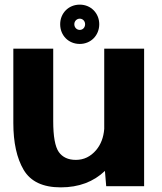

<svg xmlns="http://www.w3.org/2000/svg" viewBox="-20 -803 697 828"><path d="M438 0H601.5V-593H429.5V-247C426.5 -210 415 -180 394.5 -155.5C370.5 -127.5 341.5 -113.5 307 -113.5C274 -113.5 249.5 -125 233.5 -147.5C217.5 -170.5 209.5 -215 209.5 -280.5V-593H37.5V-272.5C37.5 -188 52.5 -120.5 82 -70.5C112 -20 165 5 242 5C320 5 383.5 -19 432.5 -66ZM324 -613.5C372 -613.5 408 -650.5 408 -698.5C408 -746 372 -783 324 -783C275.5 -783 239.5 -746 239.5 -698.5C239.5 -650 275.5 -613.5 324 -613.5ZM324 -674C311 -674 300.5 -684.5 300.5 -698.5C300.5 -712 311 -722.5 324 -722.5C337 -722.5 347 -712 347 -698.5C347 -684.5 337 -674 324 -674Z"/></svg>

Font: Anybody
Style: Bold
Weight: 700
Designer: Tyler Finck
Foundry: Etcetera Type Company
Version: Version 1.110